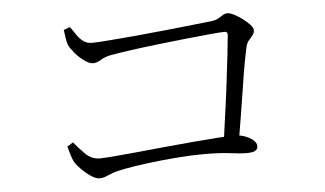

<svg xmlns="http://www.w3.org/2000/svg" viewBox="-42 -670 1084 640"><g transform="rotate(-5 500.0 -350.5)"><path d="M687 -159Q693 -206 701 -261Q709 -316 715.5 -369.5Q722 -423 727 -466.5Q732 -510 734 -534Q735 -545 724 -545Q711 -545 674.5 -541.5Q638 -538 590 -533Q542 -528 491 -522Q440 -516 398.5 -510Q357 -504 336 -500Q321 -497 306 -488Q291 -479 279 -479Q266 -479 248.5 -492Q231 -505 218 -521Q205 -537 200 -548Q197 -557 194.5 -572.5Q192 -588 191 -598L212 -606Q221 -594 230 -580Q239 -566 251.5 -556.5Q264 -547 281 -547Q296 -547 335 -550Q374 -553 425 -557.5Q476 -562 527.5 -567.5Q579 -573 621 -577.5Q663 -582 681 -584Q698 -586 707.5 -591.5Q717 -597 724 -601.5Q731 -606 739 -606Q748 -606 761.5 -599Q775 -592 789 -581.5Q803 -571 812.5 -560.5Q822 -550 822 -542Q822 -533 816 -525.5Q810 -518 803 -510Q796 -502 793 -489Q789 -472 782.5 -437Q776 -402 769 -355.5Q762 -309 753.5 -258Q745 -207 737 -159ZM267 -95Q255 -95 239 -105.5Q223 -116 208.5 -130.5Q194 -145 187 -156Q181 -168 176 -185Q171 -202 169 -210L189 -222Q205 -202 225.5 -181.5Q246 -161 274 -161Q285 -161 317 -163.5Q349 -166 395 -170.5Q441 -175 492 -180Q543 -185 590 -189Q637 -193 674 -195.5Q711 -198 726 -198Q744 -198 761 -192Q778 -186 789 -176.5Q800 -167 800 -156Q800 -146 791.5 -141Q783 -136 763 -136Q741 -136 708 -140.5Q675 -145 619 -145Q578 -145 527.5 -141Q477 -137 430.5 -131Q384 -125 353 -119Q326 -114 311.5 -108.5Q297 -103 287.5 -99Q278 -95 267 -95Z"/></g></svg>

Font: Noto Serif JP ExtraLight Light
Style: Regular
Weight: 300
Version: Version 2.003-H1;hotconv 1.1.1;makeotfexe 2.6.0